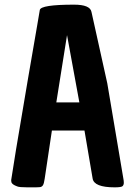

<svg xmlns="http://www.w3.org/2000/svg" viewBox="-20 -789 579 825"><path d="M298 -769Q367 -769 373 -738L441 -431L510 -22Q512 -12 512 -3.5Q512 5 507 10.5Q502 16 473 16Q384 16 378 -22L343 -228H203L172 -21Q169 0 164.5 7Q160 14 152 15Q144 16 126 16H98Q63 16 54 12Q32 4 29 -6Q28 -11 28 -15Q28 -19 49 -147Q70 -275 100.5 -452Q131 -629 140.5 -684Q150 -739 151 -746Q155 -769 298 -769ZM268 -638 222 -349H321Z"/></svg>

Font: Chau Philomene One
Style: Regular
Weight: 400
Designer: Vicente Lamonaca
Foundry: TipoType
Version: Version 1.002